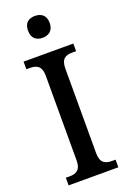

<svg xmlns="http://www.w3.org/2000/svg" viewBox="-173 -984 698 1041"><g transform="rotate(-20 175.5 -463.0)"><path d="M174 -800C208 -800 237 -818 237 -863C237 -909 208 -926 174 -926C139 -926 112 -909 112 -863C112 -818 139 -800 174 -800ZM32 0H319V-44H298C261 -44 232 -56 232 -112V-601C232 -659 260 -670 298 -670H319V-714H32V-670H53C89 -670 119 -659 119 -601V-112C119 -55 89 -44 53 -44H32Z"/></g></svg>

Font: Noto Serif Lao SemiCondensed Medium
Style: Regular
Weight: 500
Width: 4
Designer: Monotype Design Team
Foundry: Monotype Imaging Inc.
Version: Version 2.003